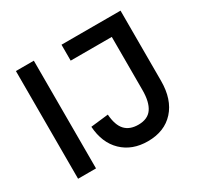

<svg xmlns="http://www.w3.org/2000/svg" viewBox="-151 -880 1113 1076"><g transform="rotate(-30 406.0 -341.5)"><path d="M71 -697H187V0H71ZM281 -215 395 -228Q400 -158 430 -125.5Q460 -93 516 -93Q577 -93 604.5 -133Q632 -173 632 -250V-594H366V-697H748V-243Q748 -123 686 -54.5Q624 14 516 14Q415 14 351.5 -47Q288 -108 281 -215Z"/></g></svg>

Font: Hanken Grotesk SemiBold
Style: Regular
Weight: 600
Designer: Alfredo Marco Pradil
Foundry: Hanken Design Co.
Version: Version 3.014